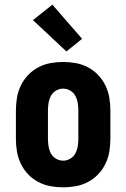

<svg xmlns="http://www.w3.org/2000/svg" viewBox="-20 -793 540 821"><path d="M250 8Q222 8 195 3Q168 -2 143.5 -15Q119 -28 100 -48Q81 -68 69 -93Q57 -118 52.5 -145Q48 -172 48 -200V-320Q48 -348 52.5 -375Q57 -402 69 -427Q81 -452 100 -472Q119 -492 143.5 -505Q168 -518 195 -523Q222 -528 250 -528Q278 -528 305 -523Q332 -518 356.5 -505Q381 -492 400 -472Q419 -452 431 -427Q443 -402 447.5 -375Q452 -348 452 -320V-200Q452 -172 447.5 -145Q443 -118 431 -93Q419 -68 400 -48Q381 -28 356.5 -15Q332 -2 305 3Q278 8 250 8ZM250 -106Q266 -106 280.5 -114.5Q295 -123 302.5 -137.5Q310 -152 312.5 -168Q315 -184 315 -200V-320Q315 -336 312.5 -352Q310 -368 302.5 -382.5Q295 -397 280.5 -405.5Q266 -414 250 -414Q234 -414 219.5 -405.5Q205 -397 197.5 -382.5Q190 -368 187.5 -352Q185 -336 185 -320V-200Q185 -184 187.5 -168Q190 -152 197.5 -137.5Q205 -123 219.5 -114.5Q234 -106 250 -106ZM264 -573 121 -707 204 -773 331 -627Z"/></svg>

Font: Iosevka Term Curly Heavy
Style: Regular
Weight: 900
Designer: Belleve Invis
Foundry: Belleve Invis
Version: Version 32.3.0